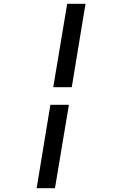

<svg xmlns="http://www.w3.org/2000/svg" viewBox="-20 -843 640 1006"><path d="M259 -386 332 -823H428L356 -386ZM172 143 244 -294H341L268 143Z"/></svg>

Font: Iosevka Curly Slab MdEx
Style: Italic
Weight: 500
Width: 7
Italic angle: -9°
Monospace: yes
Designer: Belleve Invis
Foundry: Belleve Invis
Version: Version 11.0.0; ttfautohint (v1.8.3)